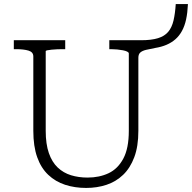

<svg xmlns="http://www.w3.org/2000/svg" viewBox="-20 -908 945 945"><path d="M144 -264V-630Q144 -652 120 -659Q96 -666 59 -666H48V-710H301V-666H292Q278 -666 262.5 -665.5Q247 -665 234 -663.5Q221 -662 213 -660.5Q205 -659 205 -656V-264Q205 -199 220.5 -154.5Q236 -110 264 -83.5Q292 -57 329.5 -45.5Q367 -34 411 -34Q469 -34 514.5 -55.5Q560 -77 587 -127.5Q614 -178 614 -264V-645Q614 -650 606 -654Q598 -658 585 -660.5Q572 -663 556.5 -664.5Q541 -666 527 -666H518V-710H674Q725 -710 757.5 -720Q790 -730 808 -751.5Q826 -773 834 -807Q842 -841 845 -888H905Q903 -845 896 -812.5Q889 -780 875.5 -755.5Q862 -731 843 -714.5Q824 -698 799.5 -687.5Q775 -677 744 -672Q717 -667 698.5 -662.5Q680 -658 670.5 -649.5Q661 -641 661 -624V-264Q661 -188 641 -134.5Q621 -81 586 -47.5Q551 -14 504.5 1.5Q458 17 404 17Q348 17 300.5 1.5Q253 -14 217.5 -47.5Q182 -81 163 -134.5Q144 -188 144 -264Z"/></svg>

Font: Roboto Serif ExtraLight
Style: Regular
Weight: 250
Version: Version 1.007